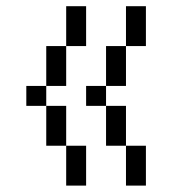

<svg xmlns="http://www.w3.org/2000/svg" viewBox="-20 -582 540 602"><path d="M187.5 -125Q187.5 -125 187.5 0H250Q250 0 250 -125ZM375 -125Q375 -125 375 0H437.5Q437.5 0 437.5 -125ZM187.5 -125Q187.5 -125 187.5 -250H125Q125 -250 125 -125ZM375 -125Q375 -125 375 -250H312.5Q312.5 -250 312.5 -125ZM125 -250V-312.5H62.5V-250ZM312.5 -250V-312.5H250V-250ZM125 -312.5H187.5Q187.5 -312.5 187.5 -437.5H125Q125 -437.5 125 -312.5ZM312.5 -312.5H375Q375 -312.5 375 -437.5H312.5Q312.5 -437.5 312.5 -312.5ZM187.5 -437.5H250Q250 -437.5 250 -562.5H187.5Q187.5 -562.5 187.5 -437.5ZM375 -437.5H437.5Q437.5 -437.5 437.5 -562.5H375Q375 -562.5 375 -437.5Z"/></svg>

Font: UnifontExMono
Style: Regular
Weight: 500
Version: Version 15.0.06